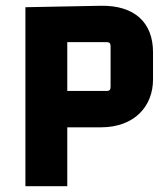

<svg xmlns="http://www.w3.org/2000/svg" viewBox="-20 -645 564 665"><path d="M213 0V-204H329C446 -204 510 -277 510 -370V-464C510 -567 446 -627 329 -625L68 -620V0ZM350 -499C359 -499 363 -495 363 -485V-344C363 -334 359 -330 350 -330H213V-499Z"/></svg>

Font: Gemini
Style: Regular
Weight: 700
Designer: Pushpananda Ekanayake, Sol Matas, Kosala Senevirathne
Foundry: Mooniak
Version: Version 1.000;PS 1.0;hotconv 1.0.86;makeotf.lib2.5.63406